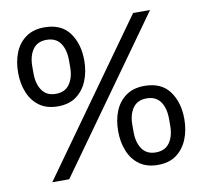

<svg xmlns="http://www.w3.org/2000/svg" viewBox="-80 -802 942 893"><g transform="rotate(-10 391.0 -355.0)"><path d="M185 -343Q133 -343 98.5 -367.5Q64 -392 46.5 -434.5Q29 -477 29 -529Q29 -582 46 -624Q63 -666 98 -691Q133 -716 185 -716Q265 -716 303.5 -663.5Q342 -611 342 -532Q342 -480 324.5 -437Q307 -394 272.5 -368.5Q238 -343 185 -343ZM97 0 604 -710H684L177 0ZM185 -402Q229 -402 250.5 -433Q272 -464 272 -513V-546Q272 -596 250.5 -626.5Q229 -657 185 -657Q142 -657 120.5 -626.5Q99 -596 99 -546V-513Q99 -464 120.5 -433Q142 -402 185 -402ZM596 6Q544 6 509.5 -18.5Q475 -43 457.5 -85.5Q440 -128 440 -180Q440 -233 457 -275Q474 -317 509 -342Q544 -367 596 -367Q676 -367 714.5 -314.5Q753 -262 753 -183Q753 -131 735.5 -88Q718 -45 683.5 -19.5Q649 6 596 6ZM596 -53Q640 -53 661.5 -84Q683 -115 683 -164V-197Q683 -247 661.5 -277.5Q640 -308 596 -308Q553 -308 531.5 -277.5Q510 -247 510 -197V-164Q510 -115 531.5 -84Q553 -53 596 -53Z"/></g></svg>

Font: Special Gothic
Style: Regular
Weight: 400
Designer: Alistair McCready
Foundry: Monolith
Version: Version 1.010; ttfautohint (v1.8.4.7-5d5b)